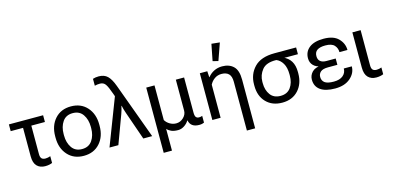

<svg xmlns="http://www.w3.org/2000/svg" viewBox="-84 -1309 4168 2038"><g transform="rotate(-15 2000.0 -290.5)"><path d="M0 -439.5H376V-513.7H0ZM258.8 14.6Q283.2 14.6 303.7 10.3Q324.2 5.9 336.9 0V-74.2Q323.2 -69.3 310.1 -66.4Q296.9 -63.5 283.2 -63.5Q253.9 -63.5 240.2 -78.1Q226.6 -92.8 226.6 -127V-474.1H135.7V-127Q135.7 -53.7 169.2 -19.5Q202.6 14.6 258.8 14.6Z M441.9 -249Q441.9 -132.8 507.8 -59.1Q573.7 14.6 684.1 14.6Q794.4 14.6 860.4 -59.1Q926.3 -132.8 926.3 -249V-264.6Q926.3 -380.9 860.4 -454.6Q794.4 -528.3 684.1 -528.3Q573.7 -528.3 507.8 -454.6Q441.9 -380.9 441.9 -264.6ZM534.7 -264.6Q534.7 -344.2 572.3 -399.2Q609.9 -454.1 684.1 -454.1Q758.3 -454.1 795.9 -399.2Q833.5 -344.2 833.5 -264.6V-249Q833.5 -169.4 795.9 -114.5Q758.3 -59.6 684.1 -59.6Q609.9 -59.6 572.3 -114.5Q534.7 -169.4 534.7 -249Z M967.8 0H1065.4L1180.7 -311Q1188.5 -331.5 1193.8 -351.1Q1199.2 -370.6 1204.6 -394.5H1207.5Q1213.4 -369.6 1217.3 -354Q1221.2 -338.4 1231 -311L1339.4 0H1437L1212.9 -611.3Q1184.1 -690.4 1148.2 -725.1Q1112.3 -759.8 1051.8 -759.8Q1034.7 -759.8 1017.8 -757.3Q1001 -754.9 987.3 -750V-674.3Q1000 -678.2 1016.4 -679.9Q1032.7 -681.6 1045.4 -681.6Q1083.5 -681.6 1104.5 -652.6Q1125.5 -623.5 1153.8 -542L1164.6 -511.7Z M1509.3 203.1H1600.1V-36.1Q1617.2 -16.1 1646 -3.2Q1674.8 9.8 1721.2 9.8Q1756.3 9.8 1789.1 -11.7Q1821.8 -33.2 1839.4 -63.5H1842.3Q1849.1 -26.4 1876.2 -5.9Q1903.3 14.6 1951.7 14.6Q1969.2 14.6 1982.7 11.5Q1996.1 8.3 2005.4 3.9V-70.3Q1997.1 -66.9 1988.3 -65.2Q1979.5 -63.5 1969.7 -63.5Q1947.8 -63.5 1936.5 -77.4Q1925.3 -91.3 1925.3 -127.9V-513.7H1834.5V-174.3Q1834.5 -130.9 1799.8 -97.7Q1765.1 -64.5 1720.2 -64.5Q1683.1 -64.5 1650.4 -83.7Q1617.7 -103 1600.1 -132.8V-513.7H1509.3Z M2423.3 203.1H2514.2V-331.5Q2514.2 -435.1 2468 -479.2Q2421.9 -523.4 2344.2 -523.4Q2295.4 -523.4 2255.1 -503.2Q2214.8 -482.9 2187 -447.8H2184.1L2180.2 -513.7H2098.1V0H2189V-363.3Q2207.5 -400.4 2240.7 -423.8Q2273.9 -447.3 2317.4 -447.3Q2368.2 -447.3 2395.8 -420.7Q2423.3 -394 2423.3 -332.5ZM2322.3 -587.9 2388.2 -774.9 2297.9 -784.2 2262.2 -602.5Z M2865.2 14.6Q2975.6 14.6 3041.5 -57.1Q3107.4 -128.9 3107.4 -241.7V-256.8Q3107.4 -329.6 3078.6 -376.2Q3049.8 -422.9 2994.6 -445.8V-439.5H3156.2V-513.7H2918.5Q2768.6 -513.7 2695.8 -437.5Q2623 -361.3 2623 -250V-234.9Q2623 -122.1 2689 -53.7Q2754.9 14.6 2865.2 14.6ZM2865.2 -59.6Q2791 -59.6 2753.4 -111.1Q2715.8 -162.6 2715.8 -239.7V-254.9Q2715.8 -327.6 2762 -385Q2808.1 -442.4 2918.9 -439Q2960.9 -422.4 2987.8 -376.7Q3014.6 -331.1 3014.6 -256.8V-241.7Q3014.6 -164.6 2977.1 -112.1Q2939.5 -59.6 2865.2 -59.6Z M3445.8 14.6Q3551.8 14.6 3613.5 -39.3Q3675.3 -93.3 3675.3 -167H3587.4Q3587.4 -119.6 3551.8 -89.6Q3516.1 -59.6 3450.7 -59.6Q3380.9 -59.6 3351.3 -81.5Q3321.8 -103.5 3321.8 -144.5Q3321.8 -178.2 3346.4 -200.2Q3371.1 -222.2 3429.2 -222.2H3531.7V-291.5H3429.2Q3387.7 -291.5 3364 -310.3Q3340.3 -329.1 3340.3 -368.7Q3340.3 -412.6 3370.8 -433.3Q3401.4 -454.1 3460.4 -454.1Q3530.3 -454.1 3559.1 -422.6Q3587.9 -391.1 3587.9 -346.7H3675.8Q3675.8 -418.9 3622.6 -473.4Q3569.3 -527.8 3460.4 -527.8Q3357.9 -527.8 3303 -485.1Q3248 -442.4 3248 -369.1Q3248 -321.3 3278.3 -290.3Q3308.6 -259.3 3364.3 -251V-261.7Q3293.9 -255.9 3261.5 -220.7Q3229 -185.5 3229 -139.6Q3229 -64.9 3284.7 -25.1Q3340.3 14.6 3445.8 14.6Z M3897.5 14.6Q3921.9 14.6 3942.4 10.3Q3962.9 5.9 3975.6 0V-74.2Q3961.9 -69.3 3948.7 -66.4Q3935.5 -63.5 3921.9 -63.5Q3892.6 -63.5 3878.9 -78.1Q3865.2 -92.8 3865.2 -127V-513.7H3774.4V-127Q3774.4 -53.7 3807.9 -19.5Q3841.3 14.6 3897.5 14.6Z"/></g></svg>

Font: Roboto Flex
Style: Regular
Weight: 400
Designer: Berlow after Robertson
Foundry: Google
Version: Version 3.200;gftools[0.9.32]